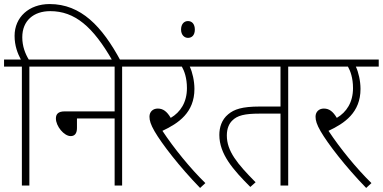

<svg xmlns="http://www.w3.org/2000/svg" viewBox="-20 -916 1890 948"><path d="M88 -587V0H125V-587H228V-622H122C105 -650 90 -687 90 -732C90 -814 146 -861 228 -861C349 -861 439 -785 536 -615H576C484 -786 380 -896 225 -896C123 -896 52 -831 52 -739C52 -690 67 -652 83 -622H0V-587Z M214 -622V-587H546V-366H299C267 -366 256 -352 256 -331C256 -293 296 -244 329 -244C348 -244 360 -256 360 -284V-331H546V0H583V-587H686V-622Z M994 -12C920 -84 838 -185 782 -270C861 -307 940 -360 940 -477C940 -516 930 -560 917 -587H1030V-622H672V-587H878C890 -566 903 -531 903 -481C903 -411 871 -362 823 -334C804 -366 785 -380 759 -380C735 -380 718 -364 718 -340C718 -321 724 -301 743 -268C779 -206 865 -94 968 12Z M874 -770C874 -744 890 -729 908 -729C928 -729 942 -743 942 -770C942 -796 929 -812 908 -812C888 -812 874 -796 874 -770Z M1403 -587H1505V-622H1016V-587H1365V-390H1263C1174 -390 1136 -376 1107 -352C1074 -325 1063 -286 1063 -250C1063 -155 1131 -78 1216 7L1242 -16C1151 -108 1100 -170 1100 -247C1100 -283 1112 -306 1126 -320C1151 -346 1188 -355 1262 -355H1365V0H1403Z M1814 -12C1740 -84 1658 -185 1602 -270C1681 -307 1760 -360 1760 -477C1760 -516 1750 -560 1737 -587H1850V-622H1492V-587H1698C1710 -566 1723 -531 1723 -481C1723 -411 1691 -362 1643 -334C1624 -366 1605 -380 1579 -380C1555 -380 1538 -364 1538 -340C1538 -321 1544 -301 1563 -268C1599 -206 1685 -94 1788 12Z"/></svg>

Font: Noto Sans SemiCondensed ExtraLight
Style: Regular
Weight: 200
Width: 4
Designer: Monotype Design Team
Foundry: Monotype Imaging Inc.
Version: Version 2.013